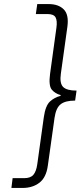

<svg xmlns="http://www.w3.org/2000/svg" viewBox="-20 -750 411 943"><path d="M156 -681H213Q244 -681 253 -664.5Q262 -648 257 -613L226 -388Q218 -329 234.5 -309.5Q251 -290 278 -283L277 -279Q248 -272 225.5 -251.5Q203 -231 195 -173L163 57Q158 92 144 108.5Q130 125 99 125H42L36 173H92Q140 173 173.5 147.5Q207 122 215 63L248 -172Q255 -220 278 -238Q301 -256 349 -256L356 -305Q308 -305 290 -323Q272 -341 279 -389L311 -619Q319 -678 293 -704Q267 -730 219 -730H163Z"/></svg>

Font: Secuela Light
Style: Italic
Weight: 300
Italic angle: -8°
Designer: Fernando Haro
Foundry: deFharo
Version: Version 1.708